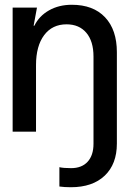

<svg xmlns="http://www.w3.org/2000/svg" viewBox="-20 -552 544 805"><path d="M33 0V-520H135L121 -444H124Q144 -485 185.5 -508.5Q227 -532 281 -532Q371 -532 420.5 -479.5Q470 -427 470 -333V50Q470 136 419 184.5Q368 233 277 233Q250 233 229 230V149Q246 153 278 153Q323 153 347.5 126Q372 99 372 51V-315Q372 -379 342 -414.5Q312 -450 259 -450Q199 -450 165 -404.5Q131 -359 131 -279V0Z"/></svg>

Font: Non Bureau
Style: Regular
Weight: 400
Designer: Jona Saucedo
Foundry: Non Foundry
Version: Version 1.000; ttfautohint (v1.8.4)